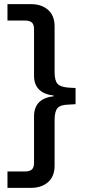

<svg xmlns="http://www.w3.org/2000/svg" viewBox="-20 -725 428 925"><path d="M16 180V101H100Q123 101 133.5 91.5Q144 82 144 59V-166Q144 -193 154.5 -213.5Q165 -234 186.5 -246Q208 -258 238 -261V-265Q208 -268 186.5 -280Q165 -292 154.5 -312Q144 -332 144 -359V-584Q144 -607 133.5 -616.5Q123 -626 100 -626H16V-705H130Q180 -705 211.5 -677.5Q243 -650 243 -598V-379Q243 -338 256.5 -322Q270 -306 309 -303L344 -301V-223L309 -221Q270 -220 256.5 -203.5Q243 -187 243 -146V73Q243 125 211.5 152.5Q180 180 130 180Z"/></svg>

Font: Nunito Sans 7pt Medium
Style: Regular
Weight: 500
Designer: Vernon Adams
Foundry: Vernon Adams
Version: Version 3.101;gftools[0.9.27]